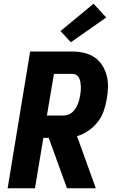

<svg xmlns="http://www.w3.org/2000/svg" viewBox="-20 -1012 640 1032"><path d="M21 0 142 -735H369Q401 -735 431.5 -728Q462 -721 487 -704.5Q512 -688 528.5 -662.5Q545 -637 553 -607.5Q561 -578 560.5 -545.5Q560 -513 554 -481Q549 -449 538 -417Q527 -385 506 -357.5Q485 -330 456 -310Q427 -290 394 -280L495 0H340L242 -271H213L168 0ZM232 -391H322Q334 -391 346.5 -395.5Q359 -400 369 -409Q379 -418 386 -429Q393 -440 398 -452Q403 -464 406 -476Q409 -488 411 -500Q413 -512 414 -524Q415 -536 414.5 -548Q414 -560 412 -571.5Q410 -583 405 -593Q400 -603 390.5 -609Q381 -615 369 -615H270ZM361 -785 305 -845 483 -992 551 -918Z"/></svg>

Font: Iosevka SS04 Heavy Extended
Style: Italic
Weight: 900
Width: 7
Italic angle: -9°
Monospace: yes
Designer: Belleve Invis
Foundry: Belleve Invis
Version: Version 19.0.0; ttfautohint (v1.8.4)